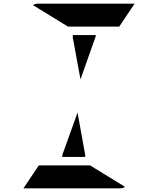

<svg xmlns="http://www.w3.org/2000/svg" viewBox="-20 -1020 856 1040"><path d="M374 -818 375 -830H499L498 -822L416 -590ZM348 -876 159 -992Q170 -1000 184 -1000H390H514H709L626 -876H587H503H379ZM442 -178 441 -170H317L318 -182L400 -410ZM468 -124 657 -8Q646 0 632 0H426H302H107L190 -124H229H313H437Z"/></svg>

Font: DSEG14 Modern Mini
Style: Bold Italic
Weight: 700
Italic angle: -5°
Designer: Keshikan(Twitter:@keshinomi_88pro)
Version: Version 0.46